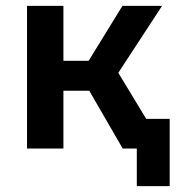

<svg xmlns="http://www.w3.org/2000/svg" viewBox="-20 -506 612 654"><path d="M72 0V-486H196V-299H282L397 -486H532L383 -258L478 -101H558V128H446V0H398L284 -197H196V0Z"/></svg>

Font: Cantarell
Style: Bold
Weight: 700
Designer: Dave Crossland, Nikolaus Waxweiler, Florian Fecher, Jacques Le Bailly, Eben Sorkin, Alexei Vanyashin, Alexios Zavras, Em
Version: Version 0.303